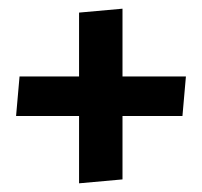

<svg xmlns="http://www.w3.org/2000/svg" viewBox="-20 -482 465 442"><path d="M162 -306V-453L262 -462V-306H408L400 -215H262V-69L162 -60V-215H17L25 -306Z"/></svg>

Font: Acme
Style: Regular
Weight: 400
Designer: Juan Pablo del Peral
Foundry: Juan Pablo del Peral
Version: Version 1.002